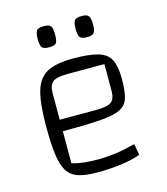

<svg xmlns="http://www.w3.org/2000/svg" viewBox="-104 -761 740 851"><g transform="rotate(-15 265.5 -336.0)"><path d="M240 8Q186 8 152.5 -2.5Q119 -13 101.5 -41Q84 -69 77.5 -119.5Q71 -170 71 -250Q71 -352 87 -408Q103 -464 144.5 -486Q186 -508 263 -508Q338 -508 378.5 -496Q419 -484 434.5 -453Q450 -422 450 -365Q450 -311 441 -279Q432 -247 401.5 -232Q371 -217 308 -212.5Q245 -208 137 -208H107V-261H303Q355 -261 373.5 -274.5Q392 -288 392 -325V-448H225Q174 -448 155.5 -434.5Q137 -421 137 -383V-61Q183 -47 257 -47Q296 -47 333.5 -52Q371 -57 428 -71L437 -20Q405 -7 351 0.5Q297 8 240 8ZM350 -583Q323 -583 316 -594Q309 -605 309 -631Q309 -658 316 -669Q323 -680 350 -680Q375 -680 382 -669Q389 -658 389 -631Q389 -605 382 -594Q375 -583 350 -583ZM176 -583Q149 -583 142 -594Q135 -605 135 -631Q135 -658 142 -669Q149 -680 176 -680Q202 -680 208.5 -669Q215 -658 215 -631Q215 -605 208.5 -594Q202 -583 176 -583Z"/></g></svg>

Font: Changa ExtraLight
Style: Regular
Weight: 250
Designer: Eduardo Rodriguez Tunni
Foundry: Eduardo Rodriguez Tunni
Version: Version 3.002; ttfautohint (v1.8.2)